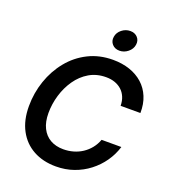

<svg xmlns="http://www.w3.org/2000/svg" viewBox="-167 -1066 1067 1199"><g transform="rotate(20 367.0 -467.0)"><path d="M342.8 10.3Q256.8 10.3 192.4 -25.1Q127.9 -60.5 92.3 -127Q56.6 -193.4 56.6 -286.6Q56.6 -374.5 84.5 -455.6Q112.3 -536.6 164.1 -600.3Q215.8 -664.1 289.1 -700.9Q362.3 -737.8 452.6 -737.8Q513.7 -737.8 564 -720.7Q614.3 -703.6 650.9 -670.9Q687.5 -638.2 707 -591.1Q726.6 -543.9 725.6 -483.9H594.2Q593.8 -516.6 583 -542Q572.3 -567.4 553 -585Q533.7 -602.5 507.6 -611.8Q481.4 -621.1 449.2 -621.1Q386.2 -621.1 337.4 -592.3Q288.6 -563.5 254.9 -514.9Q221.2 -466.3 203.6 -407.2Q186 -348.1 186 -288.1Q186 -229 206.3 -188.5Q226.6 -147.9 263.2 -127.2Q299.8 -106.4 349.6 -106.4Q384.3 -106.4 416 -115.5Q447.8 -124.5 474.9 -142.3Q502 -160.2 522.5 -185.5Q543 -210.9 555.2 -243.7H686.5Q669.9 -189.5 637.7 -143.6Q605.5 -97.7 560.5 -63Q515.6 -28.3 460.4 -9Q405.3 10.3 342.8 10.3ZM468.8 -804.7Q438 -804.7 419.9 -825.2Q401.9 -845.7 406.7 -874.5Q411.1 -903.8 436.3 -923.8Q461.4 -943.8 492.2 -943.8Q522.9 -943.8 541 -923.8Q559.1 -903.8 554.2 -874.5Q549.8 -845.7 524.7 -825.2Q499.5 -804.7 468.8 -804.7Z"/></g></svg>

Font: Inter 18pt SemiBold
Style: Italic
Weight: 600
Italic angle: -9.3988°
Designer: Rasmus Andersson
Foundry: rsms
Version: Version 4.001;git-66647c0bb